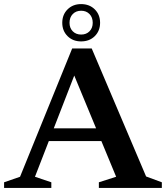

<svg xmlns="http://www.w3.org/2000/svg" viewBox="-27 -919 812 939"><path d="M180.5 -229V-291.5H522V-229ZM687.5 -56 764.5 -27.5V0H456.5V-27.5L541 -54.5L323.5 -580H348L144 -54.5L224 -27.5V0H-7V-27.5L71 -54.5L326 -682H421.5ZM369.5 -899Q410.5 -899 436.5 -873.2Q462.5 -847.5 462.5 -807.5Q462.5 -768 436.5 -742.2Q410.5 -716.5 369.5 -716.5Q329.5 -716.5 303.5 -742.2Q277.5 -768 277.5 -807.5Q277.5 -847.5 303.5 -873.2Q329.5 -899 369.5 -899ZM370 -750Q395 -750 410.8 -766Q426.5 -782 426.5 -807.5Q426.5 -834 410.8 -850.2Q395 -866.5 370 -866.5Q344.5 -866.5 328.8 -850.2Q313 -834 313 -807.5Q313 -782 328.8 -766Q344.5 -750 370 -750Z"/></svg>

Font: Newsreader 16pt SemiBold
Style: Regular
Weight: 600
Designer: Hugues Gentile
Foundry: Production Type
Version: Version 1.003